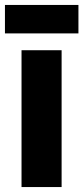

<svg xmlns="http://www.w3.org/2000/svg" viewBox="-36 -822 337 776"><path d="M213 -66H51V-619H213ZM281 -802V-687H-16V-802Z"/></svg>

Font: Noto Sans Malayalam UI ExtraCondensed Black
Style: Regular
Weight: 900
Width: 2
Designer: Jelle Bosma - Monotype Design Team
Foundry: Monotype Imaging Inc.
Version: Version 2.104; ttfautohint (v1.8.4.7-5d5b)